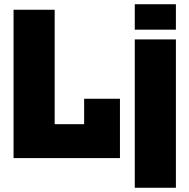

<svg xmlns="http://www.w3.org/2000/svg" viewBox="-20 -746 894 906"><path d="M44 0V-700H238V-160H377V-280H546V0ZM616 140V-560H810V140ZM616 -606V-726H810V-606Z"/></svg>

Font: Tektur ExtraBold
Style: Regular
Weight: 800
Designer: Adam Jagosz
Foundry: Adam Jagosz
Version: Version 1.005;gftools[0.9.30]